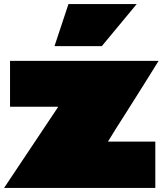

<svg xmlns="http://www.w3.org/2000/svg" viewBox="-20 -917 794 937"><path d="M29 -396V-620H754Q736 -591 710.5 -550Q685 -509 656 -463Q627 -417 598.5 -372Q570 -327 546 -289.5Q522 -252 508 -228Q508 -227 507.5 -226.5Q507 -226 507.5 -226Q508 -226 508 -226H738V0H0L263 -394Q263 -395 263.5 -395.5Q264 -396 264 -396Q264 -396 263.5 -396Q263 -396 263 -396ZM314 -897 246 -692H477L647 -897Z"/></svg>

Font: Climate Crisis
Style: Regular
Weight: 400
Version: Version 1.003